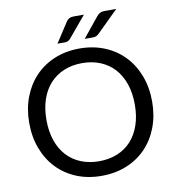

<svg xmlns="http://www.w3.org/2000/svg" viewBox="-97 -995 993 1087"><g transform="rotate(-10 400.0 -451.0)"><path d="M753.5 -358Q753.5 -277.5 728 -210.2Q702.5 -143 656 -94.5Q609.5 -46 544.2 -19.2Q479 7.5 400 7.5Q321 7.5 256 -19.2Q191 -46 144.5 -94.5Q98 -143 72.5 -210.2Q47 -277.5 47 -358Q47 -438.5 72.5 -505.8Q98 -573 144.5 -621.8Q191 -670.5 256 -697.5Q321 -724.5 400 -724.5Q479 -724.5 544.2 -697.5Q609.5 -670.5 656 -621.8Q702.5 -573 728 -505.8Q753.5 -438.5 753.5 -358ZM654 -358Q654 -424 636 -476.5Q618 -529 585 -565.2Q552 -601.5 505 -621Q458 -640.5 400 -640.5Q342.5 -640.5 295.5 -621Q248.5 -601.5 215.2 -565.2Q182 -529 164 -476.5Q146 -424 146 -358Q146 -292 164 -239.8Q182 -187.5 215.2 -151.2Q248.5 -115 295.5 -95.8Q342.5 -76.5 400 -76.5Q458 -76.5 505 -95.8Q552 -115 585 -151.2Q618 -187.5 636 -239.8Q654 -292 654 -358ZM458.5 -909 356 -786.5Q349 -779.5 342.2 -776.2Q335.5 -773 325 -773H282.5L356.5 -887Q363.5 -897.5 373.5 -903.2Q383.5 -909 400 -909ZM644.5 -909 520 -786.5Q512.5 -779.5 504.8 -776.2Q497 -773 487 -773H439L531.5 -887Q540 -897.5 550.5 -903.2Q561 -909 577 -909Z"/></g></svg>

Font: Lato-Regular
Style: Regular
Weight: 400
Designer: Lukasz Dziedzic with Adam Twardoch and Botio Nikoltchev
Foundry: tyPoland Lukasz Dziedzic
Version: Version 2.015; 2015-08-06; http://www.latofonts.com/